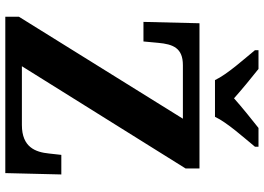

<svg xmlns="http://www.w3.org/2000/svg" viewBox="-152 -818 971 706"><g transform="rotate(90 333.0 -465.5)"><path d="M275 -771H410C431 -816 489 -880 520 -918V-931H451C423 -909 372 -868 342 -841C312 -868 262 -909 234 -931H165V-918C196 -880 254 -816 275 -771ZM42 0H617L622 -206H550L545 -161C540 -111 522 -61 440 -61H224L600 -663V-714H66L61 -508H133L138 -562C143 -617 157 -653 220 -653H417L42 -50Z"/></g></svg>

Font: Noto Serif NP Hmong
Style: Bold
Weight: 700
Designer: Dalton Maag Ltd
Foundry: Dalton Maag Ltd
Version: Version 1.001